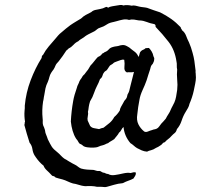

<svg xmlns="http://www.w3.org/2000/svg" viewBox="-20 -750 826 790"><path d="M127 -103.5 123 -109.4Q115.7 -120.6 113.3 -136.7Q111.3 -151.4 101.6 -163.1L90.3 -199.7Q85.4 -216.8 80.1 -236.3Q82 -239.3 81.5 -242.7Q81.1 -246.1 83 -249Q79.1 -272.5 81.1 -294.9Q82 -301.8 82 -304.7V-315.4Q86.9 -369.1 106 -419.4Q125 -469.7 151.4 -511.7Q151.4 -521 157.2 -524.4Q167 -543 180.7 -559.1Q194.3 -575.2 208 -590.8Q212.9 -596.7 219.2 -604Q225.6 -611.3 233.4 -617.2Q242.2 -625 251.2 -632.3Q260.3 -639.6 269.5 -646.5Q274.9 -650.4 280.5 -653.8Q286.1 -657.2 291.5 -660.6L313.5 -673.8Q322.3 -682.6 333 -688.5Q343.8 -694.3 355.5 -700.2Q363.3 -708 377 -710Q391.1 -712.4 403.3 -715.8Q407.2 -717.8 414.6 -720.7Q421.9 -723.6 423.8 -717.8Q431.2 -722.7 441.4 -724.1Q446.3 -725.1 451.4 -725.8Q456.5 -726.6 461.9 -727.5Q466.8 -728.5 474.6 -729.5Q482.4 -730.5 487.3 -727.5Q496.1 -729.5 504.9 -729Q513.7 -728.5 521.5 -726.6Q529.3 -728.5 537.6 -726.6Q545.9 -724.6 553.7 -722.7Q557.6 -721.7 561.8 -721.2Q565.9 -720.7 569.8 -720.2Q573.7 -719.7 577.6 -719.2Q581.5 -718.8 585 -717.8Q598.6 -712.9 612.3 -708Q626 -703.1 638.7 -699.2Q664.1 -686.5 684.6 -671.9Q705.1 -657.2 723.6 -637.7Q723.6 -633.8 725.6 -631.8Q728 -629.9 728.5 -626Q740.2 -617.2 745.6 -603Q748 -596.2 751.2 -589.1Q754.4 -582 757.8 -575.2Q766.6 -555.2 772.5 -532.2Q777.3 -515.6 779.8 -499Q782.2 -482.4 784.2 -463.9Q785.2 -459 784.7 -456.1Q784.2 -453.6 785.2 -448.2Q785.2 -442.4 785.6 -439.9Q786.1 -437.5 786.1 -431.6Q786.1 -419.9 783.2 -405.8L777.3 -377Q774.4 -363.3 769.5 -348.6Q764.6 -334 759.8 -323.2Q757.8 -313.5 753.4 -305.7Q749 -297.9 744.1 -290Q733.9 -273.9 727.1 -252.9Q720.7 -233.4 708 -218.8Q705.1 -207.5 698.7 -202.6Q695.3 -200.2 692.1 -197Q689 -193.8 685.5 -190.4Q682.1 -186.5 678.7 -183.3Q675.3 -180.2 671.9 -177.7Q668.5 -175.3 665 -172.1Q661.6 -168.9 658.2 -165Q651.9 -164.1 648.4 -159.2Q645 -154.3 639.6 -151.4Q630.9 -145 622.1 -141.6Q611.3 -134.3 601.1 -131.8Q591.8 -129.9 585 -126Q573.2 -127 563 -131.3Q552.7 -135.7 543.9 -140.6Q536.6 -145 530.3 -150.9Q523.9 -156.7 516.6 -161.1Q491.7 -190.4 488.3 -227.5Q482.4 -222.7 479 -215.3Q475.1 -207.5 469.7 -204.1Q466.8 -197.8 460.4 -190.4Q458 -187.5 455.3 -184.3Q452.6 -181.2 450.2 -177.7Q446.8 -175.3 443.6 -173.3Q440.4 -171.4 437 -169.4Q429.7 -165.5 424.8 -161.1Q417 -158.7 413.1 -156.2Q408.7 -153.8 399.4 -151.4Q395 -150.9 387.7 -147.5Q380.4 -144 375 -143.6Q368.2 -142.6 364.3 -142.6H353.5Q347.7 -142.6 338.4 -144Q329.1 -145.5 324.2 -148.4Q315.4 -156.2 311.5 -157.2Q308.1 -157.7 305.7 -161.1Q303.7 -163.6 302.7 -165.5Q301.8 -168 299.8 -170.9Q298.3 -172.4 296.4 -175.3Q294.4 -178.2 293 -179.7Q284.2 -193.4 278.8 -211.9Q273.4 -230.5 271.5 -250Q272.5 -271 274.9 -292.2Q277.3 -313.5 281.2 -335Q283.2 -346.7 287.1 -360.4Q291 -374 295.9 -387.7Q298.3 -397.5 301.3 -402.3Q303.2 -405.8 304.4 -408.9Q305.7 -412.1 306.6 -415Q309.1 -420.9 315.4 -428.7Q320.8 -439 324.2 -441.4Q327.1 -443.4 329.1 -446.3Q330.1 -447.8 331.1 -449.2Q332 -450.7 333 -451.7Q334 -452.6 335 -454.1Q335.9 -455.6 336.9 -457Q341.8 -461.9 345.2 -468.3Q347.2 -471.7 348.9 -474.6Q350.6 -477.5 352.5 -480.5Q359.4 -487.3 367.7 -498Q376 -508.8 382.8 -515.6Q395 -520 400.4 -529.3Q406.7 -531.7 410.2 -535.2Q420.4 -538.6 426.8 -545.9Q433.1 -553.7 444.3 -556.6Q452.6 -559.1 459.5 -559.6Q465.8 -560.1 475.6 -563.5Q485.4 -565.4 490.2 -564.5Q496.1 -563.5 501.5 -560.5Q506.8 -557.6 511.7 -554.7Q517.6 -549.8 523.2 -545.4Q528.8 -541 534.2 -537.1Q544.9 -529.3 549.8 -515.6Q553.2 -522 554.2 -528.3Q555.2 -534.7 559.6 -539.1Q564.5 -543.9 569.3 -545.4Q574.2 -546.9 579.1 -551.8Q585.9 -551.8 592.8 -552.7Q598.6 -546.9 604 -538.1Q609.4 -529.3 611.3 -518.6Q613.3 -514.6 614.3 -511.7Q615.2 -508.8 614.3 -504.9Q614.3 -500 612.3 -495.6Q610.4 -491.2 608.4 -487.3Q604.5 -483.4 601.6 -478.5Q600.6 -475.6 599.6 -472.2Q598.6 -468.8 597.7 -464.8L590.3 -442.4Q588.4 -436.5 586.7 -430.7Q585 -424.8 583 -418.9Q579.6 -409.2 575.4 -399.2Q571.3 -389.2 566.4 -378.9Q556.6 -357.4 553.7 -338.9Q547.9 -309.6 544.9 -279.3Q541 -255.9 549.3 -238.8Q557.6 -221.7 573.2 -209Q580.1 -205.1 588.9 -209Q598.1 -212.9 605.5 -214.8Q611.3 -217.3 615.7 -217.8Q619.6 -218.3 625 -220.7Q630.4 -223.1 635.3 -230Q640.1 -236.8 643.6 -241.2Q649.9 -247.1 653.3 -251.5Q657.2 -256.8 662.1 -261.7Q664.6 -266.6 667.2 -271.2Q669.9 -275.9 672.9 -280.3Q679.2 -289.6 682.6 -298.8Q684.1 -301.3 686 -306.2Q687 -308.1 690.4 -314.5Q692.4 -318.4 693.8 -321.3Q695.3 -324.2 697.3 -328.1Q702.1 -338.9 704.6 -352.5Q707 -366.2 709 -379.9Q711.4 -401.4 709 -422.9Q707 -444.3 709 -463.9Q707 -471.7 707.5 -480.5Q708 -489.3 706.1 -497.1Q699.2 -544.9 673.8 -577.6Q648.4 -610.4 620.1 -639.6Q621.1 -649.4 614.3 -650.9Q610.8 -651.9 607.2 -652.6Q603.5 -653.3 599.6 -654.3Q596.2 -655.3 592.5 -656.5Q588.9 -657.7 585 -659.2Q578.1 -661.6 569.3 -664.1Q561 -666 550.8 -666Q542 -668 531.7 -669.4Q521.5 -670.9 510.7 -668Q499 -671.9 486.3 -669.4Q473.6 -667 460.9 -663.1Q457.5 -662.1 454.3 -661.4Q451.2 -660.6 447.8 -659.7Q444.3 -659.2 440.9 -658.2Q437.5 -657.2 433.6 -656.2Q426.3 -653.8 420.4 -649.9Q417 -647.9 413.6 -645.8Q410.2 -643.6 406.2 -641.6Q403.8 -640.6 401.1 -639.6Q398.4 -638.7 396 -637.7Q393.6 -636.7 390.9 -635.7Q388.2 -634.8 385.7 -633.8Q379.9 -630.4 374.5 -625.5Q370.1 -621.6 362.3 -618.2Q357.4 -616.2 352.5 -613.3Q347.7 -610.4 342.8 -608.4Q338.4 -606 335.2 -604Q332 -602.1 329.6 -600.1Q327.6 -598.1 325.7 -596.9Q323.7 -595.7 322.3 -594.7Q319.3 -592.8 316.7 -591.1Q314 -589.4 311.5 -587.9Q307.1 -585.4 301.8 -580.1Q291 -575.2 282.2 -565.4Q273.4 -555.7 262.7 -550.8L258.3 -546.4Q256.8 -544.9 252.9 -542Q245.1 -530.3 237.8 -519.5Q230.5 -508.8 221.7 -498Q210.9 -487.3 208 -479.5Q205.1 -471.7 200.2 -463.9L195.3 -457.5Q193.4 -455.1 190.4 -450.2Q185.5 -442.4 183.1 -432.6Q182.1 -427.7 180.4 -422.9Q178.7 -418 176.8 -413.1Q169.9 -399.4 167 -386.2Q164.1 -373 162.1 -358.4Q161.1 -354.5 160.6 -351.1Q160.2 -347.7 159.7 -344.7Q159.2 -341.8 158.7 -338.6Q158.2 -335.4 157.2 -332Q151.9 -296.4 155.3 -263.7Q155.8 -259.3 156 -255.4Q156.2 -251.5 155.8 -247.6Q155.3 -240.7 158.2 -232.4Q161.1 -227.5 163.1 -220.7Q165.5 -214.8 166 -209Q166.5 -203.6 168.9 -198.2Q171.4 -192.4 173.3 -187Q175.3 -181.6 176.8 -176.8Q187 -155.8 193.4 -146Q199.7 -136.2 217.8 -122.1Q221.2 -119.1 224.4 -116.2Q227.5 -113.3 230.5 -109.9Q236.3 -103.5 244.1 -97.7Q245.6 -96.7 247.3 -95.7Q249 -94.7 251 -93.8Q252.9 -92.8 254.9 -91.6Q256.8 -90.3 258.8 -88.9Q266.6 -84 275.4 -79.1Q284.2 -74.2 293.9 -69.3Q297.4 -67.4 303.2 -62.5Q307.6 -59.1 313.5 -56.6Q325.2 -53.2 338.4 -52.2L365.2 -50.8Q367.2 -50.3 368.9 -49.8Q370.6 -49.3 372.1 -48.8Q373.5 -48.3 375.2 -47.9Q377 -47.4 378.9 -46.9Q382.8 -45.9 385.7 -46.4Q388.7 -46.9 392.6 -45.9Q402.3 -39.1 409.2 -39.1L417 -35.6Q419.9 -34.2 424.8 -34.2Q435.5 -27.3 452.4 -29.8Q469.2 -32.2 486.8 -36.4Q504.4 -40.5 517.6 -38.1Q523.4 -40 528.8 -41Q534.2 -42 539.1 -40Q539.6 -32.2 536.1 -26.4Q534.2 -23.4 532.5 -20.8Q530.8 -18.1 529.3 -15.6Q520 -10.3 506.8 -5.9Q501 -3.9 497.3 -2.2Q493.7 -0.5 491.7 0.5Q486.8 3.4 483.4 3.9Q475.1 4.4 466.6 6.1Q458 7.8 449.2 10.3Q440.4 12.7 433.1 14.9Q425.8 17.1 419.9 18.6Q414.6 20.5 406.7 19.5Q403.3 19 399.7 18.8Q396 18.6 391.6 18.6H378.9Q374 17.6 368.2 16.6Q362.3 15.6 355.5 15.6Q347.7 15.1 340.3 15.6Q333 16.6 326.2 15.6Q321.8 15.1 316.4 13.9Q311 12.7 304.7 10.7Q289.6 5.9 280.3 4.9Q274.9 3.4 269.5 1.2Q264.2 -1 258.8 -3.4Q253.4 -5.9 248 -8.1Q242.7 -10.3 237.3 -11.7Q229.5 -13.7 222.2 -15.6Q214.8 -17.6 209 -19.5Q203.1 -25.4 200.2 -25.4Q196.8 -25.4 194.3 -27.3Q180.7 -42 171.9 -49.8Q162.6 -58.6 159.2 -68.4Q142.1 -81.5 127 -103.5ZM462.9 -498Q455.1 -495.1 451.7 -493.7Q448.2 -492.2 443.4 -487.3Q441.4 -485.4 438 -483.9Q434.6 -482.4 432.6 -480.5Q430.7 -478 429 -475.6Q427.2 -473.1 425.8 -470.7Q424.3 -468.3 422.6 -465.8Q420.9 -463.4 418.9 -460.9Q416 -459 413.1 -457Q410.2 -455.1 408.2 -452.1Q403.8 -447.3 401.4 -438Q398.9 -429.7 391.6 -424.8Q388.7 -416.5 385.5 -409.4Q382.3 -402.3 378.9 -396Q372.6 -383.8 367.2 -368.2Q361.3 -350.1 350.6 -333Q346.7 -320.8 345.2 -310.5Q343.8 -296.9 341.8 -290Q343.8 -283.2 341.3 -272Q338.9 -260.7 340.8 -253.9Q343.3 -247.6 345.7 -243.2Q348.1 -238.8 350.6 -232.4Q356.4 -224.6 366.7 -222.7Q377 -220.7 387.7 -218.8Q392.6 -220.7 396.5 -222.2Q400.4 -223.6 406.2 -224.6Q418.9 -234.4 430.7 -244.1Q442.4 -253.9 450.2 -268.6Q462.9 -279.3 472.7 -294.9Q473.6 -302.7 478 -310.5Q482.4 -318.4 486.3 -325.2Q492.2 -337.4 495.6 -339.8Q498.5 -342.3 501 -347.7Q502.4 -350.1 503.4 -355.5Q504.4 -361.3 505.9 -363.3Q507.8 -366.2 509.3 -369.6Q510.7 -373 511.7 -376Q514.2 -386.2 516.6 -396.2Q519 -406.2 521.5 -415.5Q523.9 -425.3 526.4 -434.8Q528.8 -444.3 531.2 -454.1Q522.5 -452.1 516.1 -452.6Q512.7 -453.1 509.3 -452.9Q505.9 -452.6 502 -452.1Q490.2 -458 491.9 -473.6Q493.7 -489.3 491.2 -503.9Q484.9 -505.9 476.6 -502.9Z"/></svg>

Font: Freehand
Style: Regular
Weight: 400
Designer: Danh Hong
Version: Version 8.001; ttfautohint (v1.8.3)